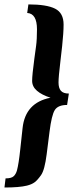

<svg xmlns="http://www.w3.org/2000/svg" viewBox="-52 -751 335 853"><path d="M168 -165.5 155.3 -65.4Q146.5 3.9 130.6 26.6Q114.7 49.3 101.8 58.8Q88.9 68.4 67.4 73.7Q33.7 82 -32.2 82L-27.3 41.5Q-1 41.5 9 31.7Q19 22 23.4 5.9Q31.2 -22.9 38.1 -88.4L48.3 -182.1Q60.5 -294.9 172.4 -316.9Q133.8 -329.1 112.3 -347.7Q90.8 -366.2 90.8 -391.8Q90.8 -417.5 100.6 -490.2L108.4 -547.4Q112.3 -575.7 112.3 -620.6Q112.3 -690.9 68.8 -693.4L74.2 -731.4Q155.3 -731.4 192.9 -712.4Q230.5 -693.4 230.5 -642.1Q230.5 -605.5 224.1 -546.4L216.3 -478Q208 -409.2 208 -384.5Q208 -359.9 218.5 -347.7Q229 -335.4 253.9 -335.4L246.1 -284.7Q205.6 -284.7 191.4 -262Q177.2 -239.3 168 -165.5Z"/></svg>

Font: Emblema One
Style: Regular
Weight: 400
Designer: Riccardo De Franceschi
Foundry: Riccardo De Franceschi
Version: Version 1.003